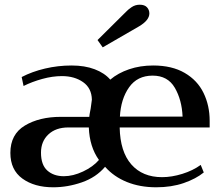

<svg xmlns="http://www.w3.org/2000/svg" viewBox="-20 -785 939 815"><path d="M394 -615 514 -734Q523 -744 538.5 -754.5Q554 -765 573 -765Q594 -765 604 -754Q614 -743 614 -728Q614 -699 570 -673L416 -584ZM24 -136Q24 -215 85.5 -252Q147 -289 238 -289H359Q359 -295 365 -325Q369 -352 370 -362Q369 -411 332.5 -436.5Q296 -462 243 -462Q203 -462 159.5 -450Q116 -438 80 -420L72 -458Q116 -481 171 -494Q226 -507 284 -507Q340 -507 382 -491Q424 -475 448 -447Q481 -475 528 -491Q575 -507 630 -507Q710 -507 764 -475.5Q818 -444 844 -390.5Q870 -337 870 -272V-244H488Q490 -141 537.5 -87Q585 -33 668 -33Q709 -33 754 -47Q799 -61 832 -85L845 -53Q812 -26 760 -8Q708 10 643 10Q574 10 518.5 -12.5Q463 -35 426 -77Q388 -32 327.5 -11Q267 10 206 10Q126 10 75 -27Q24 -64 24 -136ZM755 -290Q752 -361 722 -412.5Q692 -464 628 -464Q563 -464 528 -414.5Q493 -365 489 -290ZM400 -106Q360 -162 357 -244H270Q217 -244 185.5 -214.5Q154 -185 154 -137Q154 -85 181 -61Q208 -37 251 -37Q290 -37 332.5 -57Q375 -77 400 -106Z"/></svg>

Font: Trirong SemiBold
Style: Regular
Weight: 600
Designer: Katatrad Team
Foundry: CadsonDemak
Version: Version 1.000